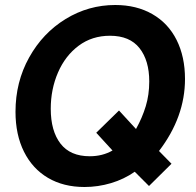

<svg xmlns="http://www.w3.org/2000/svg" viewBox="-20 -734 782 768"><path d="M42 -287Q42 -406 96.5 -504Q151 -602 242.5 -658Q334 -714 441 -714Q526 -714 589.5 -677.5Q653 -641 686.5 -574Q720 -507 720 -418Q720 -266 616 -130L666 -79L576 10L519 -47Q476 -17 424 -1.5Q372 14 318 14Q234 14 172 -22.5Q110 -59 76 -127Q42 -195 42 -287ZM430 -132 365 -203 456 -292 524 -218Q549 -263 563 -309Q577 -355 577 -408Q577 -492 538 -541.5Q499 -591 420 -591Q348 -591 294.5 -551Q241 -511 212 -444Q183 -377 183 -299Q183 -210 222 -159.5Q261 -109 339 -109Q390 -109 430 -132Z"/></svg>

Font: Cabin
Style: Bold Italic
Weight: 700
Italic angle: -7°
Designer: Pablo Impallari
Foundry: Pablo Impallari. http://www.impallari.com Igino Marini. http://www.ikern.com
Version: Version 2.200